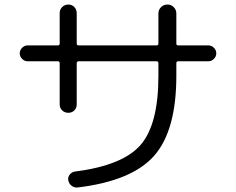

<svg xmlns="http://www.w3.org/2000/svg" viewBox="-20 -797 1040 846"><path d="M102 -527Q88 -527 77.5 -537.5Q67 -548 67 -562Q67 -576 77.5 -586.5Q88 -597 102 -597H235Q243 -597 243 -605V-739Q243 -755 254 -766Q265 -777 281 -777Q297 -777 307.5 -766Q318 -755 318 -739V-605Q318 -597 327 -597H670Q678 -597 678 -605V-738Q678 -754 689.5 -765.5Q701 -777 718 -777Q734 -777 745.5 -765.5Q757 -754 757 -738V-605Q757 -597 765 -597H898Q912 -597 922.5 -586.5Q933 -576 933 -562Q933 -548 922.5 -537.5Q912 -527 898 -527H765Q757 -527 757 -518V-463Q757 -222 659.5 -111Q562 0 323 29Q308 31 296 22Q284 13 281 -2Q278 -16 287 -27.5Q296 -39 310 -41Q521 -68 599.5 -158.5Q678 -249 678 -463V-518Q678 -527 670 -527H327Q318 -527 318 -518V-337Q318 -321 307.5 -310.5Q297 -300 281 -300Q265 -300 254 -310.5Q243 -321 243 -337V-518Q243 -527 235 -527Z"/></svg>

Font: Rounded Mplus 1c
Style: Regular
Weight: 400
Version: Version 1.059.20150529